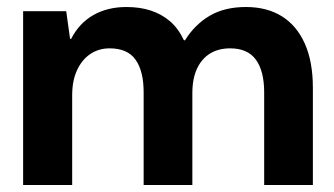

<svg xmlns="http://www.w3.org/2000/svg" viewBox="-20 -528 953 548"><path d="M46 0V-496H169L180 -417H183Q206 -462 246.5 -485Q287 -508 341 -508Q379 -508 410 -498Q441 -488 465 -467.5Q489 -447 505 -413H508Q536 -458 578.5 -483Q621 -508 682 -508Q742 -508 784.5 -481.5Q827 -455 850 -403.5Q873 -352 873 -277V0H734V-264Q734 -325 710.5 -357.5Q687 -390 637 -390Q604 -390 580 -375.5Q556 -361 542.5 -332.5Q529 -304 529 -262V0H390V-264Q390 -325 367 -357.5Q344 -390 293 -390Q262 -390 238 -374Q214 -358 200 -328Q186 -298 186 -256V0Z"/></svg>

Font: DM Sans 9pt 36pt ExtraBold
Style: Regular
Weight: 800
Version: Version 4.004;gftools[0.9.30]